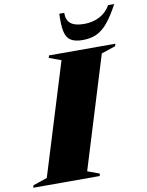

<svg xmlns="http://www.w3.org/2000/svg" viewBox="-156 -1005 825 1076"><g transform="rotate(-10 257.0 -467.5)"><path d="M224.5 -676.5 156.5 -701.5 160 -715H537.5L534 -701.5L453.5 -674.5L258 -38.5L325.5 -13.5L322.5 0H-55.5L-52 -13.5L28.5 -40.5ZM386 -854.5Q433 -854.5 472 -874Q511 -893.5 535.5 -935H570Q536 -871.5 505.5 -834.8Q475 -798 441 -782.5Q407 -767 362 -767Q317.5 -767 293.8 -782.5Q270 -798 262.2 -834.8Q254.5 -871.5 257.5 -935H285.5Q285 -892.5 309.8 -873.5Q334.5 -854.5 386 -854.5Z"/></g></svg>

Font: Newsreader 72pt ExtraBold
Style: Italic
Weight: 800
Italic angle: -17°
Designer: Hugues Gentile
Foundry: Production Type
Version: Version 1.003; ttfautohint (v1.8.3)